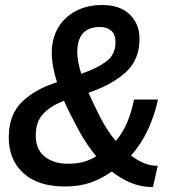

<svg xmlns="http://www.w3.org/2000/svg" viewBox="-20 -736 676 768"><path d="M240 10Q132 10 73.5 -43.5Q15 -97 15 -186Q15 -277 68 -328.5Q121 -380 208 -407Q198 -439 192.5 -468.5Q187 -498 187 -524Q187 -582 212.5 -625Q238 -668 283.5 -692Q329 -716 388 -716Q460 -716 499 -678Q538 -640 538 -581Q538 -496 482 -446Q426 -396 334 -365Q344 -342 356 -317.5Q368 -293 381 -267Q408 -214 443 -172Q471 -205 488.5 -246Q506 -287 516 -338H612Q599 -276 571.5 -217Q544 -158 504 -114Q530 -94 557 -83Q584 -72 611 -73L592 12H587Q544 12 504 -4.5Q464 -21 427 -50Q388 -22 343 -6Q298 10 240 10ZM289 -527Q289 -492 305 -441Q365 -461 403.5 -489Q442 -517 442 -566Q442 -599 424.5 -613.5Q407 -628 380 -628Q289 -628 289 -527ZM123 -194Q123 -138 159 -109.5Q195 -81 252 -81Q287 -81 314 -88.5Q341 -96 365 -111Q328 -155 297 -211Q280 -243 264.5 -273Q249 -303 236 -333Q182 -312 152.5 -280.5Q123 -249 123 -194Z"/></svg>

Font: Prodigy Sans Medium
Style: Italic
Weight: 500
Italic angle: -13°
Designer: Wei Huang
Foundry: Wei Huang
Version: Version 1.003; ttfautohint (v1.8.3)